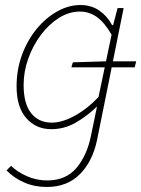

<svg xmlns="http://www.w3.org/2000/svg" viewBox="-20 -510 562 764"><path d="M264 -242 270 -262 402 -266H522L516 -242ZM166 234Q117 234 76 216Q35 198 6 168L24 150Q50 175 88 191.5Q126 208 168 208Q242 208 284 158.5Q326 109 342 30L366 -86Q324 -46 279.5 -21Q235 4 184 4Q123 4 84.5 -40Q46 -84 46 -166Q46 -233 67.5 -291.5Q89 -350 125.5 -394.5Q162 -439 207.5 -464.5Q253 -490 300 -490Q343 -490 375 -468Q407 -446 426 -410H430L448 -478H472L366 48Q348 133 297.5 183.5Q247 234 166 234ZM186 -22Q228 -22 278.5 -50Q329 -78 372 -124L424 -372Q395 -422 364.5 -443Q334 -464 298 -464Q255 -464 215 -439Q175 -414 143 -371.5Q111 -329 92.5 -277Q74 -225 74 -172Q74 -97 104 -59.5Q134 -22 186 -22Z"/></svg>

Font: Source Sans 3 VF
Style: Italic
Weight: 200
Italic angle: -11°
Designer: Paul D. Hunt
Foundry: Adobe Systems Incorporated
Version: Version 3.042;hotconv 1.0.118;makeotfexe 2.5.65603